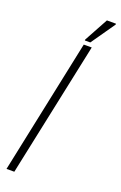

<svg xmlns="http://www.w3.org/2000/svg" viewBox="-171 -949 628 996"><g transform="rotate(20 142.5 -451.0)"><path d="M9 0 165 -743H209L52 0ZM163 -765V-770L235 -902H285V-897L193 -765Z"/></g></svg>

Font: Saira Condensed ExtraLight
Style: Italic
Weight: 250
Width: 3
Italic angle: -12°
Designer: Hector Gatti with collaboration of the Omnibus-Type team
Foundry: Omnibus-Type
Version: Version 1.101